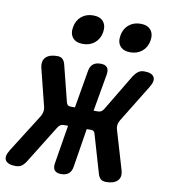

<svg xmlns="http://www.w3.org/2000/svg" viewBox="-150 -863 838 947"><g transform="rotate(10 268.5 -389.0)"><path d="M45.7 -26Q34.6 -7.8 22.7 1.1Q10.8 10 -8.7 10Q-46.7 10 -59 -8.5Q-71.3 -27 -49.5 -62L72.4 -255.1Q78.4 -265.5 80.6 -277.6Q82.8 -289.7 80.1 -300.1L33.1 -488.4Q25.1 -523 43.4 -541.5Q61.8 -560 100.1 -560Q118.9 -560 128.2 -550.2Q137.4 -540.5 141.4 -523.7L186.6 -344Q188.9 -335.7 193.5 -330.7Q198.2 -325.7 208.2 -325.7H230L262.1 -512.9Q265.8 -536.8 279.7 -548.4Q293.7 -560 317.6 -560Q340.8 -560 350.4 -548.4Q360 -536.8 356.3 -512.9L323.5 -325.7H345.9Q355.2 -325.7 362.6 -330.7Q369.9 -335.7 374.9 -344.7L482.5 -524.4Q492.9 -540.5 505.3 -550.2Q517.7 -560 536.5 -560Q573.8 -560 585.1 -541.5Q596.3 -523 575.9 -489.8L460.4 -301.9Q453.7 -291.5 451.5 -279.8Q449.3 -268 452.3 -256.9L510.1 -61.3Q520.1 -27 501.8 -8.5Q483.4 10 445.1 10Q426.3 10 417 1.2Q407.8 -7.5 402.8 -25.3L348.3 -212.1Q346.3 -221.1 341.6 -225.7Q337 -230.4 327.7 -230.4H305.9L274.9 -37.1Q271.2 -13.2 257.6 -1.6Q244 10 220.1 10Q196.9 10 186.9 -1.6Q177 -13.2 180.7 -37.1L212.4 -230.4H190Q180 -230.4 173.5 -225.7Q167 -221.1 160.7 -211.4ZM451.4 -640.6Q416.9 -640.6 400.2 -660.4Q383.5 -680.3 389.5 -714.1Q395.3 -748.3 419.3 -768.3Q443.2 -788.2 477.8 -788.2Q512.4 -788.2 529 -768.3Q545.6 -748.3 539.9 -714.1Q533.9 -680.2 509.9 -660.4Q485.9 -640.6 451.4 -640.6ZM214 -640.6Q179.5 -640.6 162.8 -660.4Q146.1 -680.3 152.1 -714.1Q157.9 -748.3 181.9 -768.3Q205.8 -788.2 240.4 -788.2Q275 -788.2 291.6 -768.3Q308.2 -748.3 302.5 -714.1Q296.5 -680.2 272.5 -660.4Q248.5 -640.6 214 -640.6Z"/></g></svg>

Font: Maple Mono
Style: Italic
Weight: 400
Italic angle: -10°
Monospace: yes
Designer: subframe7536
Version: Version 7.300